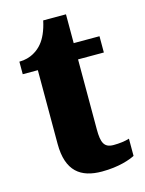

<svg xmlns="http://www.w3.org/2000/svg" viewBox="-105 -724 602 798"><g transform="rotate(-15 196.5 -325.0)"><path d="M234 10C307 10 356 -8 377 -19V-93C358 -87 334 -84 309 -84C268 -84 258 -108 258 -165V-466H369V-536H258V-660H160C151 -617 136 -586 120 -567C103 -546 70 -520 20 -520V-466H85V-149C85 -31 143 10 234 10Z"/></g></svg>

Font: Noto Serif Ethiopic Condensed Black
Style: Regular
Weight: 900
Width: 3
Designer: Monotype Design Team
Foundry: Monotype Imaging Inc.
Version: Version 2.102